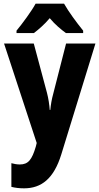

<svg xmlns="http://www.w3.org/2000/svg" viewBox="-20 -879 542 1046"><path d="M329 -859H174C153 -820 101 -749 70 -712V-699H165C188 -717 221 -744 251 -780C280 -745 313 -718 339 -699H433V-712C395 -759 354 -815 329 -859ZM2 -642 180 -100 175 -80C154 -9 134 17 88 17C72 17 56 14 42 10V139C62 144 84 147 111 147C205 147 273 95 314 -38L500 -642H340L271 -372C261 -336 257 -309 254 -280H251C249 -309 244 -342 236 -373L164 -642Z"/></svg>

Font: Noto Sans Kannada UI Condensed ExtraBold
Style: Regular
Weight: 800
Width: 3
Designer: Jelle Bosma - Monotype Design Team
Foundry: Monotype Imaging Inc.
Version: Version 2.005